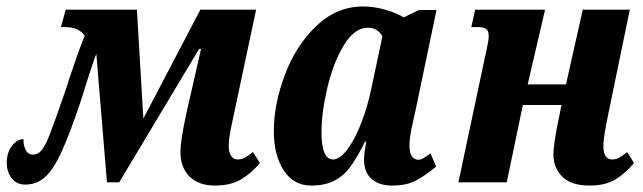

<svg xmlns="http://www.w3.org/2000/svg" viewBox="-20 -566 1997 596"><path d="M540 -95Q540 -127 558 -212L604 -414H598L350 0H312L279 -399Q273 -384 263 -353.5Q253 -323 246 -301L233 -259Q197 -151 171 -94.5Q145 -38 119 -15.5Q93 7 58 7Q32 7 16.5 -12.5Q1 -32 1 -61Q1 -92 17 -113Q33 -134 53 -134Q52 -116 59.5 -101Q67 -86 82 -86Q98 -86 109.5 -100Q121 -114 135 -150Q149 -186 180 -276Q190 -304 195 -322Q202 -343 217 -386Q232 -429 243 -455Q225 -482 180 -482H169L184 -536H405L425 -198L602 -536H775L706 -211Q704 -203 697 -168.5Q690 -134 690 -111Q690 -93 697.5 -82Q705 -71 717 -71Q730 -71 740 -76.5Q750 -82 765 -94L787 -60Q760 -28 728 -9Q696 10 647 10Q597 10 568.5 -18Q540 -46 540 -95Z M830 -159Q830 -242 864 -333Q898 -424 961.5 -485Q1025 -546 1108 -546Q1141 -546 1177 -535.5Q1213 -525 1233 -512L1281 -535H1335L1270 -224Q1269 -219 1260 -179Q1251 -139 1251 -114Q1251 -92 1258.5 -81Q1266 -70 1279 -70Q1286 -70 1292 -73.5Q1298 -77 1305 -82Q1312 -87 1316 -90L1334 -49Q1300 -21 1271 -5.5Q1242 10 1197 10Q1157 10 1133.5 -10.5Q1110 -31 1110 -71Q1110 -89 1117 -126H1113Q1089 -78 1068.5 -49.5Q1048 -21 1018.5 -5.5Q989 10 946 10Q891 10 860.5 -37.5Q830 -85 830 -159ZM1132 -288 1167 -453Q1160 -466 1148.5 -473Q1137 -480 1122 -480Q1080 -480 1047 -425Q1014 -370 996 -293Q978 -216 978 -156Q978 -71 1014 -71Q1035 -71 1058.5 -102.5Q1082 -134 1101.5 -184.5Q1121 -235 1132 -288Z M1698 -86Q1698 -113 1709 -171L1723 -240H1603L1553 0H1403L1485 -387L1490 -409Q1497 -441 1497 -454Q1497 -470 1489.5 -476Q1482 -482 1462 -482H1443L1455 -536H1672L1618 -304H1737L1789 -536H1935L1868 -211Q1862 -182 1857.5 -155.5Q1853 -129 1853 -111Q1853 -92 1860 -81.5Q1867 -71 1880 -71Q1892 -71 1902 -76.5Q1912 -82 1927 -94L1948 -60Q1922 -28 1890.5 -9Q1859 10 1810 10Q1753 10 1725.5 -17.5Q1698 -45 1698 -86Z"/></svg>

Font: Noto Serif CondExtraBold
Style: Italic
Weight: 800
Width: 3
Italic angle: -12°
Designer: Monotype Design Team
Foundry: Monotype Imaging Inc.
Version: Version 1.001